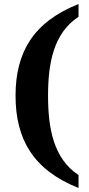

<svg xmlns="http://www.w3.org/2000/svg" viewBox="-20 -792 441 951"><path d="M369 139V75C244 -7 218 -159 218 -318C218 -476 244 -627 369 -709V-772C145 -683 57 -533 57 -318C57 -102 145 50 369 139Z"/></svg>

Font: Noto Serif Lao
Style: Bold
Weight: 700
Designer: Monotype Design Team
Foundry: Monotype Imaging Inc.
Version: Version 2.003